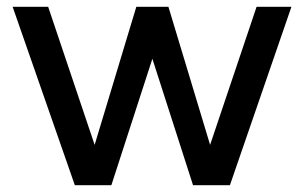

<svg xmlns="http://www.w3.org/2000/svg" viewBox="-20 -542 891 562"><path d="M121 -522 257 -118 379 -522H473L595 -118L731 -522H833L653 0H545L426 -370L306 0H199L17 -522Z"/></svg>

Font: Rising Sun Medium
Style: Regular
Weight: 500
Designer: Matt McInerney, Pablo Impallari, Rodrigo Fuenzalida (Raleway font), Stephen Hutchings (Greek), Cristiano Sobral (main ch
Foundry: The Rising Sun Project Authors
Version: Version 4.327; ttfautohint (v1.8.4.7-5d5b-dirty)